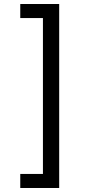

<svg xmlns="http://www.w3.org/2000/svg" viewBox="-20 -802 455 957"><path d="M81 65H194V-712H81V-782H275V135H81Z"/></svg>

Font: ukannada05
Style: Book
Weight: 400
Designer: Jelle Bosma - Monotype Design Team
Foundry: Monotype Imaging Inc.
Version: Version 2.003